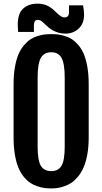

<svg xmlns="http://www.w3.org/2000/svg" viewBox="-20 -1029 562 1056"><path d="M262.2 7.3Q242.7 7.3 225.1 5.1Q207.5 2.9 185.8 -4.4Q164.1 -11.7 146.2 -23.4Q128.4 -35.2 110.8 -56.6Q93.3 -78.1 81.3 -106.7Q69.3 -135.3 62 -177.5Q54.7 -219.7 54.7 -271.5V-566.9Q54.7 -619.1 62.3 -661.1Q69.8 -703.1 82 -731.2Q94.2 -759.3 112.1 -780.3Q129.9 -801.3 147.5 -812.7Q165 -824.2 187 -830.8Q209 -837.4 225.8 -839.4Q242.7 -841.3 262.2 -841.3Q281.2 -841.3 297.4 -839.6Q313.5 -837.9 335.4 -831.3Q357.4 -824.7 374.8 -813.7Q392.1 -802.7 410.2 -782Q428.2 -761.2 440.4 -733.2Q452.6 -705.1 460.2 -662.4Q467.8 -619.6 467.8 -566.9V-271.5Q467.8 -220.2 460 -178.2Q452.1 -136.2 439.7 -107.9Q427.2 -79.6 409.4 -58.1Q391.6 -36.6 373.8 -24.4Q356 -12.2 334.7 -4.9Q313.5 2.4 296.6 4.9Q279.8 7.3 262.2 7.3ZM262.2 -87.9Q300.8 -87.9 318.4 -117.4Q335.9 -147 335.9 -222.2V-601.6Q335.9 -679.7 318.4 -710.7Q300.8 -741.7 262.2 -741.7Q222.7 -741.7 204.8 -710.7Q187 -679.7 187 -601.6V-222.2Q187 -147 204.6 -117.4Q222.2 -87.9 262.2 -87.9ZM340.8 -844.2Q289.1 -844.2 247.1 -877.9Q238.8 -885.3 227.8 -895.5Q216.8 -905.8 212.4 -909.7Q208 -913.6 201.4 -916.7Q194.8 -919.9 187.5 -919.9Q166.5 -919.9 166.5 -888.7V-853.5H79.6Q77.6 -882.8 77.6 -893.1Q77.6 -954.6 107.4 -981.7Q137.2 -1008.8 185.5 -1008.8Q212.9 -1008.8 232.9 -1001Q252.9 -993.2 273.4 -976.1Q274.9 -974.6 283.9 -965.8Q293 -957 297.1 -953.6Q301.3 -950.2 308.8 -944.1Q316.4 -938 322.8 -935.5Q329.1 -933.1 335 -933.1Q359.4 -933.1 359.4 -961.4V-999.5H437Q442.4 -967.3 442.4 -947.8Q442.4 -899.4 412.6 -871.8Q382.8 -844.2 340.8 -844.2Z"/></svg>

Font: FjallaOne
Style: Regular
Weight: 400
Designer: Irina Smirnova
Foundry: Irina Smirnova
Version: Version 1.001